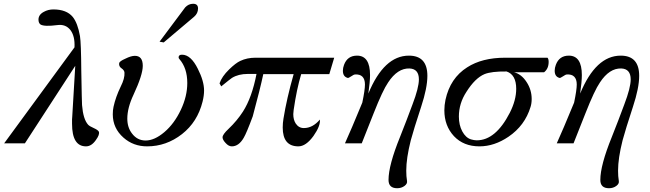

<svg xmlns="http://www.w3.org/2000/svg" viewBox="-20 -760 3445 1018"><path d="M504 -62Q510 -47 488 -17Q465 16 436 16Q362 16 362 -104V-127Q363 -136 363 -141Q363 -151 379 -411L112 0H2L375 -509Q378 -569 353 -601Q328 -633 284 -627Q215 -618 195 -630Q184 -638 184 -656Q184 -682 212 -697Q235 -710 263 -710Q333 -710 366 -670Q392 -637 404 -569Q410 -532 411 -384Q414 -211 415 -203Q421 -128 447 -99Q454 -91 479 -80Q499 -71 504 -62Z M1030 -715Q1030 -689 1009 -671L848 -535L826 -539L962 -721Q980 -740 1004 -740Q1030 -740 1030 -715ZM1054 -221Q1027 -113 945 -49Q862 16 760 16Q687 16 635 -30Q578 -80 578 -154Q578 -177 582 -194Q593 -245 620 -301Q642 -344 640 -375Q639 -388 624 -398Q609 -408 612 -426Q615 -436 645 -449Q675 -464 695 -464Q737 -464 737 -411Q737 -363 688 -258Q655 -188 655 -131Q655 -84 680 -52Q708 -15 752 -15Q799 -15 851.5 -59.5Q904 -104 939 -178Q973 -250 973 -320Q973 -399 931 -447Q927 -451 927 -456Q927 -470 945 -470Q992 -470 1029 -395Q1062 -330 1062 -280Q1062 -253 1054 -221Z M1334 -454H1752L1726 -367H1577Q1553 -288 1537 -177Q1535 -163 1535 -155Q1535 -125 1548 -105Q1564 -81 1591 -81Q1638 -81 1676 -126Q1680 -93 1642 -39Q1602 16 1562 16Q1479 16 1479 -84Q1479 -108 1483 -131Q1500 -237 1537 -367H1376Q1359 -287 1320 -143Q1287 -54 1272 -29Q1246 16 1209 16Q1192 16 1176 -2Q1160 -19 1160 -32Q1160 -47 1192 -77Q1237 -120 1268 -168Q1316 -243 1340 -368H1294Q1244 -368 1210 -347Q1202 -342 1153 -302L1144 -318Q1156 -354 1195 -392Q1230 -426 1254 -437Q1290 -454 1334 -454Z M2213 -194Q2173 -72 2158 -16Q2134 79 2134 145Q2134 176 2138 199Q2141 214 2124.5 226Q2108 238 2086 238Q2040 238 2040 194Q2040 116 2101 -34Q2136 -122 2167 -206Q2201 -295 2201 -339Q2201 -395 2151 -397Q2088 -399 2038 -323Q2009 -281 1961 -159L1898 0H1809Q1840 -68 1901 -216Q1915 -283 1915 -312Q1915 -340 1901.5 -353.5Q1888 -367 1862 -365Q1856 -365 1841.5 -355Q1827 -345 1823 -347Q1798 -354 1798 -385Q1798 -400 1804 -416Q1822 -465 1873 -465Q1942 -465 1942 -362Q1942 -327 1933 -264Q2016 -465 2148 -465Q2246 -465 2246 -358Q2246 -294 2213 -194Z M2658 -454H2883Q2889 -447 2889 -432Q2889 -396 2865 -377H2705Q2745 -367 2772 -325Q2799 -284 2799 -235Q2799 -212 2793 -193Q2763 -94 2676 -35Q2601 16 2522 16Q2438 16 2387 -38Q2336 -93 2336 -175Q2336 -202 2342 -231Q2367 -346 2457 -403Q2536 -454 2658 -454ZM2683 -162Q2717 -229 2717 -289Q2717 -364 2666 -381Q2586 -382 2549 -367Q2499 -346 2453 -273Q2413 -212 2413 -142Q2413 -97 2431 -63.5Q2449 -30 2477 -21Q2494 -16 2508 -16Q2608 -16 2683 -162Z M3336 -194Q3296 -72 3281 -16Q3257 79 3257 145Q3257 176 3261 199Q3264 214 3247.5 226Q3231 238 3209 238Q3163 238 3163 194Q3163 116 3224 -34Q3259 -122 3290 -206Q3324 -295 3324 -339Q3324 -395 3274 -397Q3211 -399 3161 -323Q3132 -281 3084 -159L3021 0H2932Q2963 -68 3024 -216Q3038 -283 3038 -312Q3038 -340 3024.5 -353.5Q3011 -367 2985 -365Q2979 -365 2964.5 -355Q2950 -345 2946 -347Q2921 -354 2921 -385Q2921 -400 2927 -416Q2945 -465 2996 -465Q3065 -465 3065 -362Q3065 -327 3056 -264Q3139 -465 3271 -465Q3369 -465 3369 -358Q3369 -294 3336 -194Z"/></svg>

Font: GFS Didot
Style: Italic
Weight: 400
Italic angle: -12°
Designer: Takis Katsoulidis and George D. Matthiopoulos
Foundry: George Matthiopoulos and Takis Katsoulidis
Version: Version 1.0